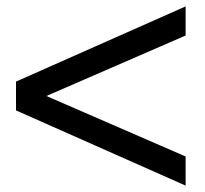

<svg xmlns="http://www.w3.org/2000/svg" viewBox="-20 -580 640 600"><path d="M30 -235V-325L560 -560V-469L125 -280L560 -91V0Z"/></svg>

Font: Tektur Condensed
Style: Regular
Weight: 400
Width: 3
Designer: Adam Jagosz
Foundry: Adam Jagosz
Version: Version 1.005;gftools[0.9.30]